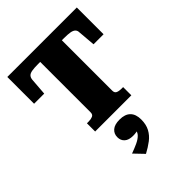

<svg xmlns="http://www.w3.org/2000/svg" viewBox="-297 -850 1354 1354"><g transform="rotate(-45 380.0 -172.5)"><path d="M272 -118V-621H250Q212 -621 189 -617Q166 -613 156 -602Q146 -591 144 -573L134 -443H33V-710H726V-443H626L615 -573Q615 -591 604 -602Q593 -613 570.5 -617Q548 -621 509 -621H488V-118Q488 -96 504 -89Q520 -82 544 -82H560V0H199V-82H216Q239 -82 255.5 -89Q272 -96 272 -118ZM341 365 273 294Q311 280 341.5 266Q372 252 390.5 233.5Q409 215 410 187L426 199Q414 206 399 208.5Q384 211 367 211Q325 211 303 191.5Q281 172 281 139Q281 105 305.5 83.5Q330 62 380 62Q434 62 461.5 89.5Q489 117 489 170Q489 220 470 255.5Q451 291 417.5 316.5Q384 342 341 365Z"/></g></svg>

Font: Roboto Serif 20pt ExtraBold
Style: Regular
Weight: 800
Version: Version 1.008